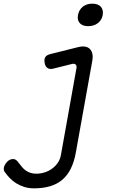

<svg xmlns="http://www.w3.org/2000/svg" viewBox="-68 -794 688 1049"><path d="M350 -423Q352 -437 344 -442.5Q336 -448 323 -444L223 -419Q204 -414 191.5 -422.5Q179 -431 176 -450Q172 -470 179.5 -482Q187 -494 209 -499L361 -537Q383 -542 398.5 -539Q414 -536 423.5 -526Q433 -516 436.5 -500.5Q440 -485 437 -466L346 41Q337 91 318.5 128Q300 165 272 188.5Q244 212 205.5 223.5Q167 235 118 235Q88 235 63.5 227Q39 219 20 207Q1 195 -14 179.5Q-29 164 -41 147Q-46 141 -47 134.5Q-48 128 -47 123Q-46 115 -41.5 107Q-37 99 -30.5 91.5Q-24 84 -15.5 79.5Q-7 75 3 75Q14 75 22 82Q30 89 35 97Q44 109 53.5 120Q63 131 74 138.5Q85 146 99 150.5Q113 155 130 155Q153 155 175.5 148Q198 141 216.5 127.5Q235 114 248 95Q261 76 265 52ZM414 -651Q383 -651 368 -667.5Q353 -684 358 -711Q363 -740 384 -757Q405 -774 436 -774Q468 -774 483 -757Q498 -740 493 -711Q488 -684 466.5 -667.5Q445 -651 414 -651Z"/></svg>

Font: Maple Mono NL Light
Style: Italic
Weight: 300
Italic angle: -10°
Monospace: yes
Designer: subframe7536
Version: Version 7.000